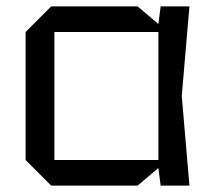

<svg xmlns="http://www.w3.org/2000/svg" viewBox="-20 -580 670 600"><path d="M140 0 60 -80V-480L140 -560H410L475 -505L482 -560H572L548 -280L572 0H482L475 -55L410 0ZM150 -80H475V-480H150Z"/></svg>

Font: Tektur
Style: Regular
Weight: 400
Designer: Adam Jagosz
Foundry: Adam Jagosz
Version: Version 1.005;gftools[0.9.30]